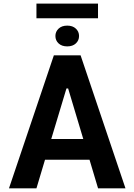

<svg xmlns="http://www.w3.org/2000/svg" viewBox="-20 -1030 735 1050"><path d="M179.3 0H29.1L274.5 -727.3H420.8L666.2 0H516.3L469.5 -156.6H226.2ZM343.4 -546.2 260.3 -269.9H435.4L352.6 -546.2ZM516 -1010.3V-930H179.3V-1010.3ZM283 -833.1Q283 -856.9 300.4 -873.4Q317.8 -889.9 347.7 -889.9Q377.5 -889.9 394.9 -873.4Q412.3 -856.9 412.3 -833.1Q412.3 -808.9 394.9 -792.6Q377.5 -776.3 347.7 -776.3Q317.8 -776.3 300.4 -792.6Q283 -808.9 283 -833.1Z"/></svg>

Font: Interface
Style: Bold
Weight: 700
Designer: Rasmus Andersson
Foundry: rsms
Version: Version 1.8